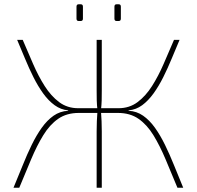

<svg xmlns="http://www.w3.org/2000/svg" viewBox="-20 -876 918 896"><path d="M818 -690Q800 -648 781.5 -603Q763 -558 742 -516Q721 -474 696.5 -440Q672 -406 643.5 -385Q615 -364 580 -361V-359Q618 -357 648 -336Q678 -315 703 -280Q728 -245 750 -200Q772 -155 792.5 -104Q813 -53 835 0H808Q779 -70 752.5 -133Q726 -196 696 -245Q666 -294 626.5 -321.5Q587 -349 530 -349L533 -371Q584 -371 622 -399.5Q660 -428 689.5 -474.5Q719 -521 743.5 -577.5Q768 -634 792 -690ZM86 -690Q110 -634 134.5 -577.5Q159 -521 188.5 -474.5Q218 -428 256 -399.5Q294 -371 345 -371L348 -349Q291 -349 251.5 -321.5Q212 -294 182 -245Q152 -196 125.5 -133Q99 -70 70 0H43Q65 -52 85.5 -103.5Q106 -155 128 -200Q150 -245 175 -280Q200 -315 230 -336Q260 -357 298 -359V-361Q264 -364 235 -385Q206 -406 181.5 -440Q157 -474 136 -516Q115 -558 96.5 -603Q78 -648 60 -690ZM439 -371V-349H316V-371ZM455 -690V-454Q455 -428 454.5 -407.5Q454 -387 451 -361Q453 -334 454 -311Q455 -288 455 -263V0H431V-263Q431 -288 432 -311Q433 -334 435 -361Q432 -387 431.5 -407.5Q431 -428 431 -454V-690ZM562 -371V-349H450V-371ZM534 -856Q544 -856 544 -845V-789Q544 -778 534 -778H524Q514 -778 514 -789V-845Q514 -856 524 -856ZM357 -856Q367 -856 367 -845V-789Q367 -778 357 -778H347Q337 -778 337 -789V-845Q337 -856 347 -856Z"/></svg>

Font: Exo 2 Thin
Style: Regular
Weight: 250
Designer: Natanael Gama
Foundry: Natanael Gama
Version: Version 2.010